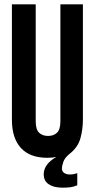

<svg xmlns="http://www.w3.org/2000/svg" viewBox="-20 -720 438 887"><path d="M145 -700V-160Q145 -122 160.5 -107Q176 -92 202 -92Q228 -92 243.5 -107Q259 -122 259 -160V-700H363V-167Q363 -123 351.5 -81Q340 -39 300 -8Q279 9 272.5 28Q266 47 266 58Q266 72 276.5 79Q287 86 301 86Q316 86 322.5 84Q329 82 337 80V136Q320 143 305 145Q290 147 269 147Q229 147 205.5 131.5Q182 116 182 85Q182 39 240 5Q223 9 199 9Q118 9 76.5 -36.5Q35 -82 35 -167V-700Z"/></svg>

Font: BebasNeueW03-Regular
Style: Regular
Weight: 400
Designer: Ryoichi Tsunekawa
Foundry: Ryoichi Tsunekawa
Version: Version 1.30